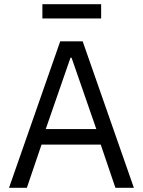

<svg xmlns="http://www.w3.org/2000/svg" viewBox="-20 -895 681 915"><path d="M182 -807H462V-875H182ZM618 0 374 -698H267L23 0H108L178 -206H460L530 0ZM439 -280H198L316 -620H321Z"/></svg>

Font: LVC Sans
Style: Regular
Weight: 400
Designer: Mike Abbink, Paul van der Laan, Pieter van Rosmalen
Foundry: Bold Monday
Version: Version 3.0